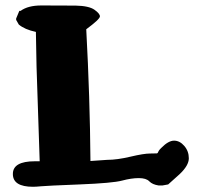

<svg xmlns="http://www.w3.org/2000/svg" viewBox="-20 -679 748 713"><path d="M102.5 14.6Q28.3 14.6 27.8 -32.2V-33.2Q27.8 -80.1 109.4 -80.1H127.4L115.7 -431.2L113.3 -560.5Q71.8 -569.3 49.8 -587.9L40 -605V-610.4L51.8 -638.7H56.6Q84 -658.7 133.3 -658.7H135.7L261.2 -658.2Q310.5 -657.2 330.8 -642.8Q351.1 -628.4 351.1 -618.2Q351.1 -607.9 300.3 -570.3Q314 -316.4 315.9 -81.1L377.9 -85.4Q415 -85.4 464.6 -97.2Q514.2 -108.9 537.1 -108.9Q560.1 -108.9 562.5 -109.4Q565.4 -109.9 566.4 -112.5Q567.4 -115.2 568.4 -116.7Q569.3 -118.2 570.3 -119.9Q571.3 -121.6 572.8 -123.3Q574.2 -125 575.9 -126.7Q577.6 -128.4 579.6 -130.4Q605.5 -156.7 626.5 -156.7Q647.5 -156.7 664.3 -137.2Q681.2 -117.7 681.2 -91.1Q681.2 -64.5 647 -32.2L604.5 5.9L583 9.8H569.3Q545.9 6.3 534.4 -5.6Q522.9 -17.6 495.4 -17.6Q467.8 -17.6 433.1 -8.3Q398.4 1 275.4 5.9Q152.3 10.7 133.1 12.7Q113.8 14.6 102.5 14.6Z"/></svg>

Font: Drukaatie burti
Style: Heavy
Weight: 800
Version: Version 0.14